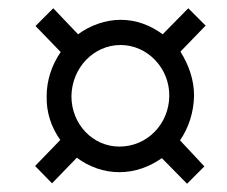

<svg xmlns="http://www.w3.org/2000/svg" viewBox="-20 -586 549 465"><path d="M433 -141 475 -183 416 -246C437 -277 449 -313 450 -354C450 -393 437 -429 417 -461L478 -524L436 -566L374 -503C344 -525 310 -538 272 -538C236 -538 199 -525 169 -503L109 -566L66 -523L127 -460C105 -428 93 -391 93 -353C92 -314 104 -278 126 -247L65 -184L106 -142L166 -204C196 -182 231 -169 269 -169C307 -169 342 -182 372 -203ZM269 -231C205 -231 153 -285 153 -353C154 -422 207 -477 272 -477C337 -477 391 -421 390 -353C389 -286 337 -231 269 -231Z"/></svg>

Font: Noto Sans Display SemiCondensed
Style: Italic
Weight: 400
Width: 4
Italic angle: -12°
Designer: Monotype Design Team
Foundry: Monotype Imaging Inc.
Version: Version 1.900